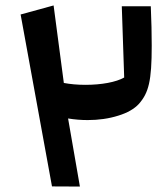

<svg xmlns="http://www.w3.org/2000/svg" viewBox="-20 -685 610 705"><path d="M427.2 -662.1 436 -400.4C406.2 -383.3 352.1 -373.5 293.9 -373.5C264.2 -373.5 237.3 -376 214.4 -380.4L176.8 -665L55.7 -631.8L170.9 -0.5L273.4 0L230 -250C253.9 -246.1 277.8 -244.1 301.8 -244.1C342.3 -244.1 379.9 -249.5 414.1 -260.3C447.8 -270.5 473.1 -285.2 490.2 -303.7C525.9 -344.7 537.1 -387.2 537.1 -517.1C537.1 -560.1 536.1 -608.4 533.7 -662.1Z"/></svg>

Font: SG Kara
Style: Regular
Weight: 400
Designer: Damoon Khanjanzadeh
Version: Version 1.000